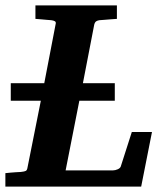

<svg xmlns="http://www.w3.org/2000/svg" viewBox="-35 -691 615 711"><path d="M487.8 0H-15.1V-49.8Q-4.9 -50.8 5.1 -51.8Q15.1 -52.7 23.4 -53.2L42 -54.2Q56.2 -55.7 60.8 -58.3Q65.4 -61 66.9 -70.8L116.2 -317.9H4.9V-382.8H128.9L170.9 -601.1Q173.3 -609.4 168.2 -612.3Q163.1 -615.2 154.8 -616.2Q146 -616.7 136.2 -617.7Q127.9 -618.7 117.4 -619.4Q106.9 -620.1 96.2 -621.1V-670.9H397.9V-621.1Q385.3 -620.1 373.8 -619.4Q362.3 -618.7 353 -617.7Q342.3 -616.7 333 -616.2Q326.2 -615.2 321.3 -612.1Q316.4 -608.9 314 -600.1L272 -382.8H390.1V-317.9H258.8L208 -60.1H383.8Q391.6 -60.1 400.6 -64Q409.7 -67.9 412.1 -74.2L453.1 -202.1H527.8Z"/></svg>

Font: Charis SIL Eur
Style: Bold Italic
Weight: 700
Italic angle: -11°
Foundry: SIL International
Version: Version 5.000